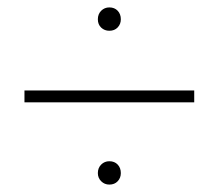

<svg xmlns="http://www.w3.org/2000/svg" viewBox="-20 -490 590 518"><path d="M46 -214V-246H504V-214ZM275 -407Q262 -407 253 -415.5Q244 -424 244 -438Q244 -452 253 -461Q262 -470 275 -470Q289 -470 297.5 -461Q306 -452 306 -438Q306 -425 297.5 -416Q289 -407 275 -407ZM275 8Q262 8 253 -1Q244 -10 244 -23Q244 -37 253 -46Q262 -55 275 -55Q289 -55 297.5 -46Q306 -37 306 -23Q306 -10 297.5 -1Q289 8 275 8Z"/></svg>

Font: Ysabeau ExtraLight
Style: Regular
Weight: 250
Designer: Christian Thalmann (Catharsis Fonts)
Version: Version 2.002